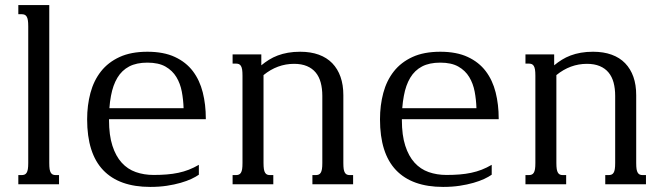

<svg xmlns="http://www.w3.org/2000/svg" viewBox="-20 -736 2649 767"><path d="M53.2 -715.8H176.8V-85Q176.8 -69.8 178.2 -60.5Q179.7 -51.3 183.1 -45.9Q186.5 -40.5 191.2 -38.6Q195.8 -36.6 202.6 -36.6H215.8V0H53.2V-36.6H66.9Q73.2 -36.6 78.1 -38.6Q83 -40.5 86.4 -45.9Q89.8 -51.3 91.3 -60.5Q92.8 -69.8 92.8 -85V-630.9Q92.8 -646 91.3 -655.3Q89.8 -664.6 86.4 -669.9Q83 -675.3 78.1 -677.2Q73.2 -679.2 66.9 -679.2H53.2Z M568.8 -529.3Q633.8 -529.3 678.5 -508.5Q723.1 -487.8 750.5 -451.7Q777.8 -415.5 790 -366.9Q802.2 -318.4 802.2 -262.7V-259.8H415.5V-256.3Q415.5 -195.8 429 -154.1Q442.4 -112.3 466.1 -86.2Q489.7 -60.1 522.5 -48.6Q555.2 -37.1 593.8 -37.1Q622.1 -37.1 646.2 -39.1Q670.4 -41 692.4 -45.7Q714.4 -50.3 734.4 -58.1Q754.4 -65.9 774.4 -77.6V-38.1Q762.7 -29.8 744.4 -21.2Q726.1 -12.7 701.4 -5.6Q676.8 1.5 646.5 6.1Q616.2 10.7 580.1 10.7Q456.1 10.7 392.1 -56.4Q328.1 -123.5 328.1 -259.3Q328.1 -315.4 341.3 -364.7Q354.5 -414.1 383.3 -450.7Q412.1 -487.3 457.8 -508.3Q503.4 -529.3 568.8 -529.3ZM713.4 -303.7Q712.4 -337.4 706.3 -369.9Q700.2 -402.3 684.6 -428.2Q668.9 -454.1 641.1 -470Q613.3 -485.8 568.8 -485.8Q525.4 -485.8 496.1 -470.5Q466.8 -455.1 449 -425.5Q431.2 -396 423.3 -353Q418.9 -330.1 417 -303.7Z M1032.7 -85Q1032.7 -69.8 1034.2 -60.5Q1035.6 -51.3 1039.1 -45.9Q1042.5 -40.5 1047.1 -38.6Q1051.8 -36.6 1058.6 -36.6H1071.8V0H909.2V-36.6H922.9Q929.2 -36.6 934.1 -38.6Q939 -40.5 942.4 -45.9Q945.8 -51.3 947.3 -60.5Q948.7 -69.8 948.7 -85V-433.6Q948.7 -448.7 947.3 -458Q945.8 -467.3 942.4 -472.7Q939 -478 934.1 -480Q929.2 -481.9 922.9 -481.9H909.2V-518.6H1023.9V-475.1Q1038.6 -487.3 1054.7 -497.3Q1070.8 -507.3 1089.6 -514.4Q1108.4 -521.5 1130.6 -525.4Q1152.8 -529.3 1179.2 -529.3Q1221.2 -529.3 1253.4 -517.6Q1285.6 -505.9 1307.4 -483.4Q1329.1 -460.9 1340.3 -429Q1351.6 -397 1351.6 -356V-85Q1351.6 -69.8 1353 -60.5Q1354.5 -51.3 1357.9 -45.9Q1361.3 -40.5 1366 -38.6Q1370.6 -36.6 1377.4 -36.6H1390.6V0H1228V-36.6H1241.7Q1248 -36.6 1252.9 -38.6Q1257.8 -40.5 1261.2 -45.9Q1264.6 -51.3 1266.1 -60.5Q1267.6 -69.8 1267.6 -85V-353Q1267.6 -382.3 1261.2 -406Q1254.9 -429.7 1241.2 -446.3Q1227.5 -462.9 1206.1 -471.9Q1184.6 -481 1154.8 -481Q1087.9 -481 1032.7 -436Z M1738.8 -529.3Q1803.7 -529.3 1848.4 -508.5Q1893.1 -487.8 1920.4 -451.7Q1947.8 -415.5 1960 -366.9Q1972.2 -318.4 1972.2 -262.7V-259.8H1585.4V-256.3Q1585.4 -195.8 1598.9 -154.1Q1612.3 -112.3 1636 -86.2Q1659.7 -60.1 1692.4 -48.6Q1725.1 -37.1 1763.7 -37.1Q1792 -37.1 1816.2 -39.1Q1840.3 -41 1862.3 -45.7Q1884.3 -50.3 1904.3 -58.1Q1924.3 -65.9 1944.3 -77.6V-38.1Q1932.6 -29.8 1914.3 -21.2Q1896 -12.7 1871.3 -5.6Q1846.7 1.5 1816.4 6.1Q1786.1 10.7 1750 10.7Q1626 10.7 1562 -56.4Q1498 -123.5 1498 -259.3Q1498 -315.4 1511.2 -364.7Q1524.4 -414.1 1553.2 -450.7Q1582 -487.3 1627.7 -508.3Q1673.3 -529.3 1738.8 -529.3ZM1883.3 -303.7Q1882.3 -337.4 1876.2 -369.9Q1870.1 -402.3 1854.5 -428.2Q1838.9 -454.1 1811 -470Q1783.2 -485.8 1738.8 -485.8Q1695.3 -485.8 1666 -470.5Q1636.7 -455.1 1618.9 -425.5Q1601.1 -396 1593.3 -353Q1588.9 -330.1 1586.9 -303.7Z M2202.6 -85Q2202.6 -69.8 2204.1 -60.5Q2205.6 -51.3 2209 -45.9Q2212.4 -40.5 2217 -38.6Q2221.7 -36.6 2228.5 -36.6H2241.7V0H2079.1V-36.6H2092.8Q2099.1 -36.6 2104 -38.6Q2108.9 -40.5 2112.3 -45.9Q2115.7 -51.3 2117.2 -60.5Q2118.7 -69.8 2118.7 -85V-433.6Q2118.7 -448.7 2117.2 -458Q2115.7 -467.3 2112.3 -472.7Q2108.9 -478 2104 -480Q2099.1 -481.9 2092.8 -481.9H2079.1V-518.6H2193.8V-475.1Q2208.5 -487.3 2224.6 -497.3Q2240.7 -507.3 2259.5 -514.4Q2278.3 -521.5 2300.5 -525.4Q2322.8 -529.3 2349.1 -529.3Q2391.1 -529.3 2423.3 -517.6Q2455.6 -505.9 2477.3 -483.4Q2499 -460.9 2510.3 -429Q2521.5 -397 2521.5 -356V-85Q2521.5 -69.8 2522.9 -60.5Q2524.4 -51.3 2527.8 -45.9Q2531.2 -40.5 2535.9 -38.6Q2540.5 -36.6 2547.4 -36.6H2560.5V0H2397.9V-36.6H2411.6Q2418 -36.6 2422.9 -38.6Q2427.7 -40.5 2431.2 -45.9Q2434.6 -51.3 2436 -60.5Q2437.5 -69.8 2437.5 -85V-353Q2437.5 -382.3 2431.2 -406Q2424.8 -429.7 2411.1 -446.3Q2397.5 -462.9 2376 -471.9Q2354.5 -481 2324.7 -481Q2257.8 -481 2202.6 -436Z"/></svg>

Font: Arian Grqi
Style: Regular
Weight: 400
Designer: Ruben Hakobyan (Tarumian)
Foundry: Ruben Hakobyan (Tarumian)
Version: Version 1.003